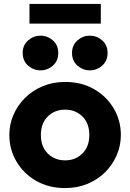

<svg xmlns="http://www.w3.org/2000/svg" viewBox="-20 -942 663 977"><path d="M311.5 15Q228 15 164 -21.8Q100 -58.5 63.8 -120Q27.5 -181.5 27.5 -255Q27.5 -308.5 48.2 -357Q69 -405.5 107 -443.5Q145 -481.5 197 -503.2Q249 -525 311.5 -525Q395 -525 458.8 -488.2Q522.5 -451.5 558.8 -390Q595 -328.5 595 -255Q595 -201.5 574.2 -153Q553.5 -104.5 515.8 -66.5Q478 -28.5 426 -6.8Q374 15 311.5 15ZM311.5 -126Q364 -126 399.2 -160.8Q434.5 -195.5 434.5 -255Q434.5 -314.5 399.5 -349.2Q364.5 -384 311.5 -384Q258 -384 223 -349.2Q188 -314.5 188 -255Q188 -195.5 223.2 -160.8Q258.5 -126 311.5 -126ZM186 -584Q151 -584 123.2 -608Q95.5 -632 95.5 -672.5Q95.5 -712.5 123.2 -736.5Q151 -760.5 186 -760.5Q221.5 -760.5 249 -736.5Q276.5 -712.5 276.5 -672.5Q276.5 -632 249 -608Q221.5 -584 186 -584ZM437 -584Q402 -584 374.2 -608Q346.5 -632 346.5 -672.5Q346.5 -712.5 374.2 -736.5Q402 -760.5 437 -760.5Q472.5 -760.5 500 -736.5Q527.5 -712.5 527.5 -672.5Q527.5 -632 500 -608Q472.5 -584 437 -584ZM130 -822V-922H493V-822Z"/></svg>

Font: Geologica
Style: Bold
Weight: 700
Designer: Sindre Bremnes, Frode Helland
Foundry: Monokrom Skriftforlag AS
Version: Version 1.010; ttfautohint (v1.8.4.7-5d5b);gftools[0.9.28]